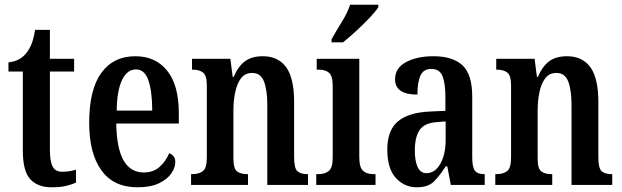

<svg xmlns="http://www.w3.org/2000/svg" viewBox="-20 -786 2643 816"><path d="M199 10Q140 10 108.5 -24.5Q77 -59 77 -146V-482H16V-521Q44 -524 62.5 -535Q81 -546 93 -562Q105 -577 114 -599Q123 -621 129 -659H192V-536H295V-482H192V-151Q192 -101 203.5 -78.5Q215 -56 244 -56Q275 -56 303 -65V-10Q289 -3 263 3.5Q237 10 199 10Z M564 10Q463 10 411 -62Q359 -134 359 -264Q359 -405 410.5 -476Q462 -547 555 -547Q641 -547 690.5 -485.5Q740 -424 740 -305V-261H474Q476 -154 505.5 -103.5Q535 -53 591 -53Q632 -53 658.5 -77Q685 -101 699 -135Q710 -131 717.5 -122Q725 -113 725 -97Q725 -74 708.5 -49.5Q692 -25 656.5 -7.5Q621 10 564 10ZM627 -316Q627 -396 611 -443.5Q595 -491 558 -491Q520 -491 498.5 -445.5Q477 -400 476 -316Z M792 0V-46H798Q825 -46 842 -58.5Q859 -71 859 -117V-423Q859 -466 842.5 -478Q826 -490 800 -490H796V-536H959L969 -459H973Q992 -504 1021 -525.5Q1050 -547 1097 -547Q1162 -547 1196 -500.5Q1230 -454 1230 -352V-118Q1230 -71 1244 -58.5Q1258 -46 1285 -46H1289V0H1116V-339Q1116 -403 1102 -439.5Q1088 -476 1052 -476Q1021 -476 1004 -453Q987 -430 979.5 -393.5Q972 -357 972 -316V-113Q972 -69 987.5 -57.5Q1003 -46 1030 -46H1034V0Z M1324 0V-46H1334Q1361 -46 1377.5 -59.5Q1394 -73 1394 -117V-421Q1394 -463 1378.5 -476.5Q1363 -490 1337 -490H1326V-536H1507V-119Q1507 -74 1523 -60Q1539 -46 1566 -46H1576V0ZM1389 -619Q1409 -655 1433 -693.5Q1457 -732 1468 -766H1588V-756Q1578 -739 1552 -711.5Q1526 -684 1495 -655.5Q1464 -627 1438 -606H1389Z M1751 10Q1699 10 1662.5 -29.5Q1626 -69 1626 -151Q1626 -232 1671 -270Q1716 -308 1807 -312L1873 -315V-373Q1873 -430 1861 -461.5Q1849 -493 1813 -493Q1779 -493 1766.5 -464Q1754 -435 1754 -384Q1659 -384 1659 -449Q1659 -497 1705.5 -522Q1752 -547 1822 -547Q1904 -547 1945.5 -508.5Q1987 -470 1987 -375V-118Q1987 -76 1998 -61Q2009 -46 2037 -46H2040V0H1896L1881 -79H1874Q1848 -38 1823.5 -14Q1799 10 1751 10ZM1792 -50Q1829 -50 1851.5 -90Q1874 -130 1874 -191V-270L1836 -267Q1783 -263 1763 -233Q1743 -203 1743 -146Q1743 -102 1755 -76Q1767 -50 1792 -50Z M2085 0V-46H2091Q2118 -46 2135 -58.5Q2152 -71 2152 -117V-423Q2152 -466 2135.5 -478Q2119 -490 2093 -490H2089V-536H2252L2262 -459H2266Q2285 -504 2314 -525.5Q2343 -547 2390 -547Q2455 -547 2489 -500.5Q2523 -454 2523 -352V-118Q2523 -71 2537 -58.5Q2551 -46 2578 -46H2582V0H2409V-339Q2409 -403 2395 -439.5Q2381 -476 2345 -476Q2314 -476 2297 -453Q2280 -430 2272.5 -393.5Q2265 -357 2265 -316V-113Q2265 -69 2280.5 -57.5Q2296 -46 2323 -46H2327V0Z"/></svg>

Font: Noto Serif Devanagari ExtraCondensed SemiBold
Style: Regular
Weight: 600
Width: 2
Designer: Universal Thirst, Indian Type Foundry and the Monotype Design Team
Foundry: Monotype Imaging Inc.
Version: Version 2.004; ttfautohint (v1.8.4.7-5d5b)